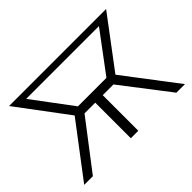

<svg xmlns="http://www.w3.org/2000/svg" viewBox="-136 -981 1252 1252"><g transform="rotate(-45 490.5 -355.0)"><path d="M26 0 302 -364 43 -710H938L678 -364L955 0H876L624 -328H525V0H456V-328H357L106 0ZM359 -391H622L826 -664H155Z"/></g></svg>

Font: Raleway-v4020
Style: Regular
Weight: 400
Designer: Matt McInerney, Pablo Impallari, Rodrigo Fuenzalida
Foundry: Matt McInerney, Pablo Impallari, Rodrigo Fuenzalida
Version: Version 4.020;PS 004.020;hotconv 1.0.88;makeotf.lib2.5.64775